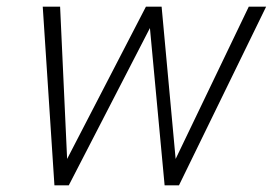

<svg xmlns="http://www.w3.org/2000/svg" viewBox="-20 -555 817 575"><path d="M108 -535H160L181 -79L417 -535H464L506 -79L725 -535H777L516 0H473L429 -471L186 0H143Z"/></svg>

Font: Prompt ExtraLight
Style: Italic
Weight: 275
Italic angle: -12°
Designer: Katatrad Team
Foundry: CadsonDemak
Version: Version 1.000